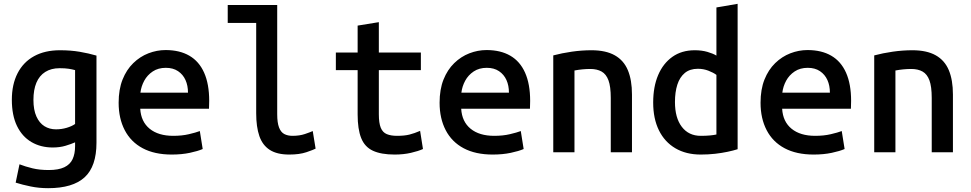

<svg xmlns="http://www.w3.org/2000/svg" viewBox="-20 -797 5080 1005"><path d="M232 188Q184 188 140.5 179Q97 170 62 159L82 63Q113 75 150 84Q187 93 235 93Q286 93 316.5 78.5Q347 64 360 36Q373 8 373 -32V-52Q353 -43 323 -34Q293 -25 256 -25Q193 -25 144.5 -53.5Q96 -82 69 -137.5Q42 -193 42 -275Q42 -355 72 -413.5Q102 -472 158.5 -503Q215 -534 294 -534Q350 -534 397 -526Q444 -518 485 -506V-50Q485 74 423 131Q361 188 232 188ZM273 -120Q302 -120 329 -128Q356 -136 373 -148V-430Q359 -434 340 -437Q321 -440 292 -440Q248 -440 217 -420.5Q186 -401 170.5 -364Q155 -327 155 -274Q155 -222 170.5 -187.5Q186 -153 212.5 -136.5Q239 -120 273 -120Z M879 12Q789 12 727 -21Q665 -54 633 -115.5Q601 -177 601 -259Q601 -329 621.5 -380.5Q642 -432 677.5 -466.5Q713 -501 757 -518Q801 -535 847 -535Q920 -535 971 -505.5Q1022 -476 1048.5 -416.5Q1075 -357 1075 -269Q1075 -260 1074.5 -248.5Q1074 -237 1074 -228H714Q718 -160 763.5 -123Q809 -86 887 -86Q932 -86 968.5 -94.5Q1005 -103 1026 -111L1041 -17Q1016 -6 973.5 3Q931 12 879 12ZM715 -312H964Q964 -349 951 -378Q938 -407 912 -424.5Q886 -442 848 -442Q808 -442 779.5 -423Q751 -404 735 -374.5Q719 -345 715 -312Z M1494 12Q1430 12 1392 -12.5Q1354 -37 1337.5 -85Q1321 -133 1321 -204V-677H1172V-771H1431V-199Q1431 -155 1440.5 -130Q1450 -105 1468 -95.5Q1486 -86 1511 -86Q1548 -86 1576 -95.5Q1604 -105 1617 -111L1632 -19Q1621 -13 1584.5 -0.5Q1548 12 1494 12Z M2046 12Q1975 12 1932 -8Q1889 -28 1870.5 -74.5Q1852 -121 1852 -198V-430H1738V-522H1852V-663L1963 -681V-522H2183V-430H1963V-199Q1963 -153 1973 -128.5Q1983 -104 2004.5 -95Q2026 -86 2058 -86Q2097 -86 2123 -92.5Q2149 -99 2179 -112L2194 -17Q2170 -6 2131 3Q2092 12 2046 12Z M2559 12Q2469 12 2407 -21Q2345 -54 2313 -115.5Q2281 -177 2281 -259Q2281 -329 2301.5 -380.5Q2322 -432 2357.5 -466.5Q2393 -501 2437 -518Q2481 -535 2527 -535Q2600 -535 2651 -505.5Q2702 -476 2728.5 -416.5Q2755 -357 2755 -269Q2755 -260 2754.5 -248.5Q2754 -237 2754 -228H2394Q2398 -160 2443.5 -123Q2489 -86 2567 -86Q2612 -86 2648.5 -94.5Q2685 -103 2706 -111L2721 -17Q2696 -6 2653.5 3Q2611 12 2559 12ZM2395 -312H2644Q2644 -349 2631 -378Q2618 -407 2592 -424.5Q2566 -442 2528 -442Q2488 -442 2459.5 -423Q2431 -404 2415 -374.5Q2399 -345 2395 -312Z M2876 0V-507Q2921 -519 2973 -526.5Q3025 -534 3076 -534Q3151 -534 3198 -507.5Q3245 -481 3266.5 -429.5Q3288 -378 3288 -302V0H3177V-284Q3177 -344 3165 -376.5Q3153 -409 3129 -422.5Q3105 -436 3070 -436Q3050 -436 3029 -434Q3008 -432 2987 -428V0Z M3648 12Q3571 12 3515 -21Q3459 -54 3429 -115Q3399 -176 3399 -260Q3399 -343 3425 -404Q3451 -465 3499.5 -499.5Q3548 -534 3617 -534Q3653 -534 3682.5 -525.5Q3712 -517 3730 -506V-758L3841 -777V-16Q3819 -9 3788.5 -2.5Q3758 4 3722.5 8Q3687 12 3648 12ZM3648 -86Q3676 -86 3696.5 -88Q3717 -90 3730 -93V-405Q3714 -417 3688 -427Q3662 -437 3633 -437Q3591 -437 3564.5 -415Q3538 -393 3525.5 -354Q3513 -315 3513 -263Q3513 -180 3549 -133Q3585 -86 3648 -86Z M4239 12Q4149 12 4087 -21Q4025 -54 3993 -115.5Q3961 -177 3961 -259Q3961 -329 3981.5 -380.5Q4002 -432 4037.5 -466.5Q4073 -501 4117 -518Q4161 -535 4207 -535Q4280 -535 4331 -505.5Q4382 -476 4408.5 -416.5Q4435 -357 4435 -269Q4435 -260 4434.5 -248.5Q4434 -237 4434 -228H4074Q4078 -160 4123.5 -123Q4169 -86 4247 -86Q4292 -86 4328.5 -94.5Q4365 -103 4386 -111L4401 -17Q4376 -6 4333.5 3Q4291 12 4239 12ZM4075 -312H4324Q4324 -349 4311 -378Q4298 -407 4272 -424.5Q4246 -442 4208 -442Q4168 -442 4139.5 -423Q4111 -404 4095 -374.5Q4079 -345 4075 -312Z M4556 0V-507Q4601 -519 4653 -526.5Q4705 -534 4756 -534Q4831 -534 4878 -507.5Q4925 -481 4946.5 -429.5Q4968 -378 4968 -302V0H4857V-284Q4857 -344 4845 -376.5Q4833 -409 4809 -422.5Q4785 -436 4750 -436Q4730 -436 4709 -434Q4688 -432 4667 -428V0Z"/></svg>

Font: Ubuntu Sans Mono Medium
Style: Regular
Weight: 500
Monospace: yes
Designer: Dalton Maag Ltd
Foundry: Dalton Maag Ltd
Version: Version 1.006